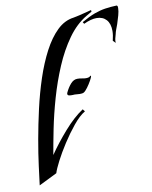

<svg xmlns="http://www.w3.org/2000/svg" viewBox="-80 -752 650 823"><g transform="rotate(-10 244.5 -341.0)"><path d="M26 10Q30 -22 36.5 -73Q43 -124 54 -186Q65 -248 80 -314Q95 -380 115.5 -442Q136 -504 162.5 -554.5Q189 -605 221.5 -636.5Q254 -668 294 -673Q301 -674 320 -678.5Q339 -683 356 -687.5Q373 -692 373 -692L374 -685L350 -671Q304 -644 268 -593.5Q232 -543 205 -479.5Q178 -416 158.5 -348Q139 -280 126.5 -217.5Q114 -155 106 -108Q138 -155 180.5 -203.5Q223 -252 264 -279L272 -269Q247 -254 220 -221Q193 -188 168.5 -150Q144 -112 127 -79Q110 -46 105 -29ZM453 -535 442 -546Q448 -570 448 -588Q448 -620 432.5 -637Q417 -654 390 -654Q366 -654 334 -639L329 -647Q362 -666 386.5 -675Q411 -684 434 -687.5Q457 -691 485 -692L488 -689Q489 -687 489 -680Q489 -667 484 -649Q479 -631 473 -613Q469 -602 465 -591.5Q461 -581 459 -571Q456 -561 454 -552.5Q452 -544 453 -535ZM263 -346Q256 -346 248.5 -347Q241 -348 233 -347H225Q205 -347 212 -362Q222 -383 235 -397.5Q248 -412 264 -412Q275 -412 284 -410Q293 -408 301 -408Q316 -408 320 -414Q324 -417 324 -413Q324 -409 316 -394.5Q308 -380 298 -366.5Q288 -353 281 -349Q277 -347 272.5 -346.5Q268 -346 263 -346Z"/></g></svg>

Font: Kings
Style: Regular
Weight: 400
Designer: Robert E. Leuschke
Foundry: Robert E. Leuschke
Version: Version 1.010; ttfautohint (v1.8.3)